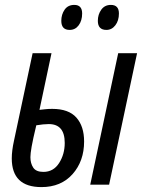

<svg xmlns="http://www.w3.org/2000/svg" viewBox="-20 -753 583 783"><path d="M149 10Q229 10 276 -43Q323 -96 323 -176Q323 -238 291.5 -273.5Q260 -309 193 -309Q177 -309 164 -307.5Q151 -306 141 -305L190 -536H113L37 -179Q28 -138 28 -107Q28 10 149 10ZM348 0H425L539 -536H462ZM157 -52Q127 -52 115.5 -69.5Q104 -87 104 -112Q104 -126 109 -155Q114 -184 128 -242Q158 -247 179 -247Q244 -247 244 -170Q244 -124 221 -88Q198 -52 157 -52ZM414 -631Q436 -631 450.5 -650Q465 -669 465 -698Q465 -733 432 -733Q407 -733 393 -713.5Q379 -694 379 -668Q379 -631 414 -631ZM264 -631Q287 -631 301 -650Q315 -669 315 -698Q315 -733 283 -733Q257 -733 243.5 -713.5Q230 -694 230 -668Q230 -631 264 -631Z"/></svg>

Font: Noto Sans UI Condensed
Style: Italic
Weight: 400
Width: 3
Italic angle: -12°
Designer: Monotype Design Team
Foundry: Monotype Imaging Inc.
Version: Version 1.901